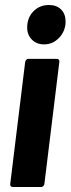

<svg xmlns="http://www.w3.org/2000/svg" viewBox="-20 -750 283 770"><path d="M89 -639Q89 -679 114 -704.5Q139 -730 176 -730Q207 -730 225 -712Q243 -694 243 -664Q243 -626 217.5 -599Q192 -572 157 -572Q127 -572 108 -591Q89 -610 89 -639ZM21 -12 81 -502Q82 -507 85.5 -510.5Q89 -514 94 -514H208Q213 -514 216 -510.5Q219 -507 218 -502L158 -12Q157 -7 153.5 -3.5Q150 0 145 0H31Q26 0 23 -3.5Q20 -7 21 -12Z"/></svg>

Font: Barlow Condensed
Style: Bold Italic
Weight: 700
Width: 3
Italic angle: -7°
Designer: Jeremy Tribby
Foundry: Tribby Type
Version: Version 1.408